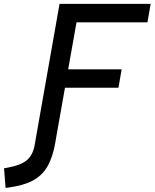

<svg xmlns="http://www.w3.org/2000/svg" viewBox="-135 -713 778 966"><path d="M144.5 -3.9 143.6 2.9Q130.9 77.1 104 123.8Q77.1 170.4 29.8 195.6Q-17.6 220.7 -91.8 230.5L-106.9 232.4L-114.7 133.8L-93.8 129.9Q-30.3 118.2 0 93Q30.3 67.9 39.6 16.1L44.4 -12.2L164.6 -693.4H623L606.9 -600.6H250L208 -364.3H477.1L460.9 -271.5H191.9Z"/></svg>

Font: Cascadia Mono
Style: Italic
Weight: 400
Italic angle: -10°
Monospace: yes
Designer: Aaron Bell
Foundry: Saja Typeworks
Version: Version 2404.023; ttfautohint (v1.8.4)